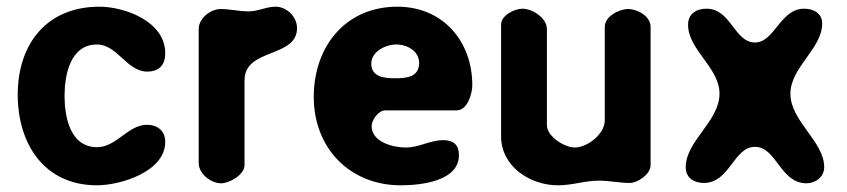

<svg xmlns="http://www.w3.org/2000/svg" viewBox="-20 -547 2532 574"><path d="M33 -264C33 -116 113 7 270 7C339 7 474 -33 474 -123C474 -156 450 -174 420 -174C362 -174 329 -107 270 -107C189 -107 173 -199 173 -260C173 -321 189 -414 270 -414C331 -414 359 -333 420 -333C457 -333 474 -354 474 -388C474 -483 353 -527 277 -527C121 -527 33 -417 33 -264Z M640 -520C610 -520 574 -493 574 -460V-60C574 -27 611 1 641 1C665 1 711 -24 711 -53V-307C711 -404 868 -373 868 -463C868 -497 837 -527 804 -527C776 -527 752 -513 723 -513C694 -513 668 -520 640 -520Z M918 -257C918 -104 1026 7 1178 7C1235 7 1352 -4 1352 -83C1352 -114 1336 -128 1305 -128C1266 -128 1233 -106 1193 -106C1156 -106 1091 -122 1091 -170C1091 -188 1111 -217 1132 -217H1345C1378 -217 1392 -268 1392 -292C1392 -425 1303 -527 1168 -527C1013 -527 918 -408 918 -257ZM1090 -357C1090 -393 1133 -414 1165 -414C1198 -414 1233 -394 1233 -359C1233 -317 1196 -313 1162 -313C1130 -313 1090 -316 1090 -357Z M1542 -521C1519 -521 1478 -502 1478 -473V-140C1478 -48 1566 7 1648 7C1692 7 1728 -7 1771 -7C1802 -7 1832 0 1863 0C1886 0 1925 -26 1925 -53V-467C1925 -499 1885 -520 1858 -520C1831 -520 1788 -498 1788 -467V-187C1788 -146 1736 -106 1698 -106C1669 -106 1615 -138 1615 -173V-460C1615 -494 1571 -521 1542 -521Z M2030 -47C2030 -16 2054 0 2084 0C2162 0 2173 -108 2237 -108C2302 -108 2312 1 2391 1C2418 1 2444 -18 2444 -47C2444 -125 2343 -184 2343 -267C2343 -346 2438 -401 2438 -477C2438 -508 2411 -521 2384 -521C2312 -521 2296 -420 2237 -420C2175 -420 2166 -521 2092 -521C2062 -521 2037 -506 2037 -473C2037 -398 2131 -345 2131 -267C2131 -184 2030 -126 2030 -47Z"/></svg>

Font: Asimov Print
Style: Regular
Weight: 500
Designer: Google
Version: Version 2.000980: 2014